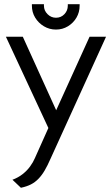

<svg xmlns="http://www.w3.org/2000/svg" viewBox="-20 -874 531 909"><path d="M357 -854H301V-847Q301 -824 285 -807Q269 -790 245 -790Q222 -790 205 -807Q188 -824 188 -847V-854H131V-847Q131 -816 146.5 -790.5Q162 -765 188 -749.5Q214 -734 245 -734Q276 -734 301.5 -749.5Q327 -765 342 -790.5Q357 -816 357 -847ZM404 -700 246 -352 88 -700H8L209 -268L145 -125Q137 -106 122.5 -86Q108 -66 87 -49.5Q66 -33 39 -23L79 15Q107 9 126.5 -1Q146 -11 162 -27.5Q178 -44 191.5 -67Q205 -90 219 -122L482 -700Z"/></svg>

Font: Advent Pro Medium
Style: Regular
Weight: 500
Designer: VivaRado, Andreas Kalpakidis
Foundry: VivaRado, Andreas Kalpakidis
Version: Version 3.000